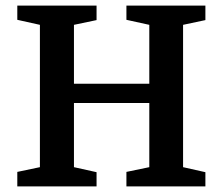

<svg xmlns="http://www.w3.org/2000/svg" viewBox="-20 -668 799 688"><path d="M42 0V-52L123 -69V-579L42 -597V-648H326V-596L245 -579V-368H515V-579L433 -597V-648H716V-596L636 -579V-69L716 -51V0H433V-52L515 -69V-299H245V-69L326 -51V0Z"/></svg>

Font: Faustina Light SemiBold
Style: Regular
Weight: 600
Version: Version 1.200